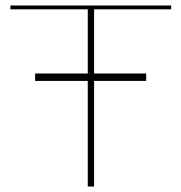

<svg xmlns="http://www.w3.org/2000/svg" viewBox="-20 -680 661 700"><path d="M513 -385H108V-412H513ZM300 0V-646H18V-660H604V-646H323V0Z"/></svg>

Font: Panamera Thin
Style: Regular
Weight: 100
Designer: Bastien Sozeau
Foundry: NBR — Bastien Sozeau
Version: Version 3.003;gftools[0.9.33]